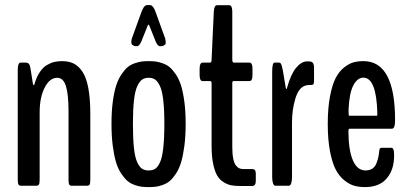

<svg xmlns="http://www.w3.org/2000/svg" viewBox="-20 -741 1627 766"><path d="M63 0Q57.1 0 54 -4.6Q50.8 -9.3 50.8 -23.9V-461.9Q50.8 -491.2 62.5 -491.2H83.5Q90.3 -491.2 94.7 -486.8Q99.1 -482.4 101.6 -468.3L111.3 -406.7Q112.3 -401.4 114.7 -401.4Q116.7 -401.4 117.7 -406.2Q126 -434.6 138.9 -453.6Q151.9 -472.7 167.5 -481.7Q183.1 -490.7 197 -493.9Q210.9 -497.1 228 -497.1Q254.9 -497.1 274.4 -487.3Q293.9 -477.5 309.3 -454.3Q324.7 -431.2 332.5 -388.9Q340.3 -346.7 340.3 -285.6V-23.9Q340.3 -9.3 337.4 -4.6Q334.5 0 328.1 0H265.6Q259.3 0 256.3 -4.6Q253.4 -9.3 253.4 -23.9V-296.4Q253.4 -365.2 242.9 -397.9Q232.4 -430.7 208.5 -430.7Q178.2 -430.7 158.2 -391.4Q138.2 -352.1 138.2 -293V-23.9Q138.2 -9.3 135 -4.6Q131.8 0 126 0Z M526.9 -556.6Q511.7 -556.6 511.7 -560.5Q503.9 -561 503.9 -573.7Q503.9 -579.1 505.9 -586.9L541 -684.1Q552.7 -720.7 566.4 -720.7H578.6Q592.3 -720.7 604 -684.1L639.2 -586.9Q641.1 -578.1 641.1 -571.8Q641.1 -561 633.8 -560.5Q633.8 -556.6 618.7 -556.6Q608.4 -556.6 600.6 -576.7L577.6 -634.3Q574.7 -642.6 572.3 -642.6Q569.8 -642.6 567.4 -634.3L544.4 -576.7Q535.6 -556.6 526.9 -556.6ZM635.7 -247.1Q635.7 -304.2 631.3 -341.8Q627 -379.4 617.9 -398.2Q608.9 -417 598.6 -423.8Q588.4 -430.7 573.2 -430.7Q558.1 -430.7 547.6 -423.8Q537.1 -417 528.1 -398.2Q519 -379.4 514.6 -342Q510.3 -304.7 510.3 -247.1Q510.3 -188.5 514.4 -150.4Q518.6 -112.3 527.6 -93.3Q536.6 -74.2 547.1 -67.6Q557.6 -61 573.2 -61Q588.9 -61 599.1 -67.6Q609.4 -74.2 618.2 -93Q627 -111.8 631.3 -150.1Q635.7 -188.5 635.7 -247.1ZM601.6 3.9Q589.4 5.4 573.2 5.4Q557.1 5.4 544.7 3.9Q532.2 2.4 516.1 -3.4Q500 -9.3 488 -19.5Q476.1 -29.8 463.4 -48.8Q450.7 -67.9 442.9 -93.8Q435.1 -119.6 429.9 -158.9Q424.8 -198.2 424.8 -247.1Q424.8 -295.9 429.9 -334.7Q435.1 -373.5 443.4 -399.4Q451.7 -425.3 464.4 -444.1Q477.1 -462.9 489 -472.9Q501 -482.9 517.3 -488.5Q533.7 -494.1 545.7 -495.6Q557.6 -497.1 573.2 -497.1Q588.9 -497.1 600.8 -495.6Q612.8 -494.1 628.9 -488.5Q645 -482.9 657 -472.9Q668.9 -462.9 681.6 -444.1Q694.3 -425.3 702.4 -399.4Q710.4 -373.5 715.6 -334.7Q720.7 -295.9 720.7 -247.1Q720.7 -198.2 715.6 -158.9Q710.4 -119.6 702.6 -93.8Q694.8 -67.9 682.4 -48.8Q669.9 -29.8 658 -19.5Q646 -9.3 629.9 -3.4Q613.8 2.4 601.6 3.9Z M936.5 1Q917 1 902.6 -1.7Q888.2 -4.4 872.6 -13.9Q856.9 -23.4 846.9 -40Q836.9 -56.6 830.6 -86.4Q824.2 -116.2 824.2 -157.2V-407.7Q824.2 -417.5 818.8 -417.5H788.6Q776.4 -417.5 776.4 -440.9V-467.3Q776.4 -491.2 788.6 -491.2H818.8Q824.2 -491.2 824.2 -504.4L833 -694.3Q834.5 -720.2 845.7 -720.2H894.5Q906.7 -720.2 906.7 -694.3V-504.4Q906.7 -491.2 912.6 -491.2H975.1Q987.3 -491.2 987.3 -467.3V-440.9Q987.3 -417.5 975.1 -417.5H912.6Q909.2 -417.5 908 -415.8Q906.7 -414.1 906.7 -407.7V-155.8Q906.7 -127.4 910.4 -108.6Q914.1 -89.8 921.1 -81.1Q928.2 -72.3 935.3 -69.3Q942.4 -66.4 952.6 -66.4H987.3Q1000.5 -66.4 1000.5 -48.3V-19Q1000.5 1 986.3 1Z M1078.1 0Q1072.8 0 1069.3 -9.3Q1065.9 -18.6 1065.9 -33.7V-453.6Q1065.9 -491.2 1075.2 -491.2H1093.8Q1099.1 -491.2 1102.1 -484.1Q1105 -477.1 1108.4 -460L1119.6 -393.6Q1120.6 -386.2 1123 -386.2Q1125 -386.2 1126 -393.6Q1140.6 -445.3 1161.1 -470.2Q1181.6 -495.1 1203.6 -496.1H1211.4Q1224.1 -496.1 1228.5 -489.7Q1232.9 -483.4 1232.9 -469.7V-420.9Q1232.9 -409.2 1231 -405.8Q1229 -402.3 1224.1 -402.3Q1205.6 -402.3 1198.2 -399.4Q1171.4 -391.6 1158.2 -347.2Q1145 -302.7 1145 -253.4V-33.7Q1145 -18.6 1141.6 -9.3Q1138.2 0 1132.8 0Z M1552.2 -118.2Q1552.2 -64 1522.9 -29.3Q1493.7 5.4 1436 5.4Q1413.1 5.4 1394 0.2Q1375 -4.9 1354.5 -21Q1334 -37.1 1319.8 -63.7Q1305.7 -90.3 1296.6 -137Q1287.6 -183.6 1287.6 -246.1Q1287.6 -309.1 1296.4 -355.7Q1305.2 -402.3 1318.8 -429Q1332.5 -455.6 1352.3 -471.4Q1372.1 -487.3 1390.1 -492.2Q1408.2 -497.1 1430.2 -497.1Q1556.2 -497.1 1556.2 -261.7Q1556.2 -227.5 1543.9 -227.5H1374Q1370.1 -227.5 1370.1 -215.3Q1370.6 -141.1 1387.9 -101.1Q1405.3 -61 1438.5 -61Q1454.6 -61 1465.6 -68.4Q1476.6 -75.7 1481.9 -89.8Q1487.3 -104 1489.5 -114.5Q1491.7 -125 1493.2 -140.6Q1494.6 -151.4 1501.5 -151.4H1541Q1552.2 -151.4 1552.2 -126ZM1372.6 -279.3H1484.4Q1485.4 -279.3 1485.4 -291.5Q1481.4 -431.2 1429.7 -431.2Q1405.8 -431.2 1389.6 -400.4Q1373.5 -369.6 1370.6 -303.7Q1370.6 -279.3 1372.6 -279.3Z"/></svg>

Font: BenchNine
Style: Bold
Weight: 700
Version: Version 1 ; ttfautohint (v0.92.18-e454-dirty) -l 8 -r 50 -G 